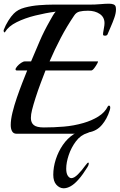

<svg xmlns="http://www.w3.org/2000/svg" viewBox="-39 -723 647 1038"><path d="M50 0Q34 0 26.5 -13Q19 -26 19 -47Q19 -76 28.5 -115Q38 -154 52.5 -196Q67 -238 82 -276.5Q97 -315 108 -342H53Q45 -342 45 -348Q45 -354 54 -364.5Q63 -375 75 -383Q87 -391 95 -391H129Q154 -450 176 -501.5Q198 -553 231 -611Q239 -625 246 -637.5Q253 -650 262 -660Q208 -653 151.5 -639Q95 -625 51 -603Q7 -581 -11 -551Q-12 -548 -15 -548Q-17 -548 -18.5 -552Q-20 -556 -19 -561Q-9 -587 6 -611Q21 -635 35 -649Q57 -672 95 -682Q133 -692 173.5 -695Q214 -698 243 -698H441Q476 -698 503.5 -700.5Q531 -703 550 -703Q581 -703 586 -688Q587 -684 587.5 -680.5Q588 -677 588 -672Q588 -652 579 -626.5Q570 -601 559.5 -577.5Q549 -554 543 -539Q542 -534 537.5 -532Q533 -530 529 -530Q524 -530 520 -532Q517 -534 518.5 -545.5Q520 -557 523 -572Q526 -587 526 -598Q526 -630 500.5 -647.5Q475 -665 437 -665Q409 -665 391 -660.5Q373 -656 362 -639Q322 -580 289.5 -518Q257 -456 229 -391H490Q493 -391 486.5 -379Q480 -367 470.5 -354.5Q461 -342 454 -342H207Q196 -314 181 -274Q166 -234 153.5 -195Q141 -156 134 -128Q128 -104 128 -85Q128 -60 143.5 -47Q159 -34 198 -34Q252 -34 306 -38.5Q360 -43 412 -58Q457 -71 492.5 -93Q528 -115 544 -148Q546 -152 550 -152Q557 -152 557 -141Q557 -139 556.5 -136Q556 -133 555 -129Q547 -103 536 -83Q525 -63 513 -49Q485 -15 441 -7.5Q397 0 353 0ZM304 295Q282 294 265.5 275.5Q249 257 249 222Q249 181 262.5 139Q276 97 300.5 61Q325 25 359 3Q393 -19 434 -19Q444 -19 444 -14Q444 -6 434 -4Q397 7 371.5 41Q346 75 332.5 115.5Q319 156 319 189Q319 214 327.5 227Q336 240 347 240Q362 240 382.5 219.5Q403 199 423 171Q434 156 438 156Q441 156 441 161Q441 169 434 180Q422 199 409.5 217Q397 235 383 250Q343 295 304 295Z"/></svg>

Font: Playball
Style: Regular
Weight: 400
Designer: Robert E. Leuschke
Foundry: Robert E. Leuschke
Version: Version 1.010